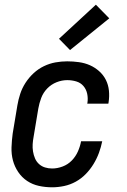

<svg xmlns="http://www.w3.org/2000/svg" viewBox="-20 -789 540 817"><path d="M202 8Q173 8 145.5 2Q118 -4 95.5 -19Q73 -34 57.5 -57Q42 -80 35 -106.5Q28 -133 29 -162Q30 -191 34 -221L54 -341Q58 -365 66 -389.5Q74 -414 88.5 -436.5Q103 -459 123 -477.5Q143 -496 167 -507.5Q191 -519 216 -523.5Q241 -528 266 -528Q291 -528 316 -524.5Q341 -521 362.5 -511.5Q384 -502 402 -486Q420 -470 430.5 -449Q441 -428 443.5 -403.5Q446 -379 442 -353Q442 -352 441.5 -350.5Q441 -349 441 -348H351Q351 -348 351.5 -349Q352 -350 352 -351Q355 -371 351 -390Q347 -409 335 -423Q323 -437 304.5 -442.5Q286 -448 266 -448Q243 -448 220.5 -439Q198 -430 181 -412.5Q164 -395 155.5 -372.5Q147 -350 143 -327L123 -207Q120 -191 119 -175.5Q118 -160 120.5 -144.5Q123 -129 129 -115Q135 -101 146 -91Q157 -81 171.5 -76.5Q186 -72 202 -72Q224 -72 246.5 -80.5Q269 -89 285.5 -106Q302 -123 311.5 -144.5Q321 -166 325 -188H415Q410 -163 401 -138.5Q392 -114 378 -91Q364 -68 345 -48.5Q326 -29 302.5 -16Q279 -3 253 2.5Q227 8 202 8ZM278 -576 231 -624 388 -769 445 -711Z"/></svg>

Font: Iosevka SS04 Medium Oblique
Style: Regular
Weight: 500
Italic angle: -9°
Monospace: yes
Designer: Belleve Invis
Foundry: Belleve Invis
Version: Version 19.0.0; ttfautohint (v1.8.4)